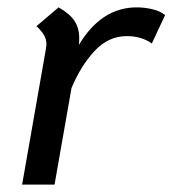

<svg xmlns="http://www.w3.org/2000/svg" viewBox="-20 -501 468 521"><path d="M428 -460 392 -383Q364 -403 324 -403Q274 -403 236.5 -362.5Q199 -322 174 -262L128 0H40L104 -365Q106 -377 106 -381Q106 -394 99.5 -405.5Q93 -417 79 -430L139 -481Q169 -464 182 -444.5Q195 -425 195 -397Q195 -386 194 -379Q255 -481 351 -481Q372 -481 393.5 -476Q415 -471 428 -460Z"/></svg>

Font: KoHo Medium
Style: Italic
Weight: 500
Italic angle: -10°
Designer: Cadson Demak & Katatrad Team
Foundry: Cadson Demak Co.,Ltd.
Version: Version 1.000